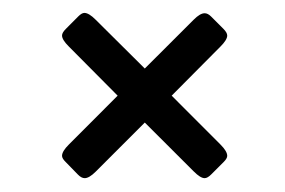

<svg xmlns="http://www.w3.org/2000/svg" viewBox="-20 -438 431 290"><path d="M97.7 -174.3 79.1 -193.4Q73.7 -198.7 73.7 -202.6Q73.7 -209.5 84 -219.7L157.7 -293.5L84 -367.7Q73.7 -377.9 73.7 -384.3Q73.7 -388.7 79.6 -394.5L98.1 -413.1Q103.5 -418.5 107.4 -418.5Q114.3 -418.5 124.5 -408.2L198.7 -334.5L272.5 -408.2Q282.2 -418 289.1 -418Q293.9 -418 298.8 -413.1L317.4 -394.5Q323.2 -388.7 323.2 -384.3Q323.2 -377.9 313 -367.7L239.3 -293.5L313 -219.7Q323.2 -209.5 323.2 -202.6Q323.2 -198.7 317.9 -193.4L299.3 -174.8Q293.5 -168.9 289.1 -168.9Q282.7 -168.9 272.5 -179.2L198.7 -252.9L124.5 -178.7Q114.7 -168.9 107.9 -168.9Q103 -168.9 97.7 -174.3Z"/></svg>

Font: BenchNine
Style: Regular
Weight: 400
Designer: Vernon Adams
Foundry: Vernon Adams
Version: Version 1 ; ttfautohint (v0.92.18-e454-dirty) -l 8 -r 50 -G 